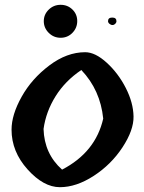

<svg xmlns="http://www.w3.org/2000/svg" viewBox="-20 -778 600 798"><path d="M182.5 -738Q203 -758 232 -758Q261 -758 281 -738.5Q301 -719 301 -690.5Q301 -662 281 -641.5Q261 -621 232 -621Q203 -621 182.5 -641.5Q162 -662 162 -690Q162 -718 182.5 -738ZM429 -690Q429 -705 446.5 -705Q464 -705 464 -690Q464 -684 459 -679Q454 -674 447.5 -674Q441 -674 435 -679Q429 -684 429 -690ZM28 -239Q28 -301 70 -376Q112 -451 185 -506Q258 -561 334 -561Q376 -561 424 -517Q472 -473 503 -412Q534 -351 535 -294Q536 -237 489 -165.5Q442 -94 369.5 -47Q297 0 229 0Q161 0 94.5 -74Q28 -148 28 -239ZM318 -487Q251 -442 211 -378Q171 -314 161 -242Q164 -139 238 -73Q377 -145 409 -285Q397 -404 318 -487Z"/></svg>

Font: Tillana SemiBold
Style: Regular
Weight: 600
Designer: Lipi Raval (Devanagari, Latin), Jonny Pinhorn (Latin)
Foundry: Indian Type Foundry
Version: Version 2.003;PS 1.0;hotconv 1.0.79;makeotf.lib2.5.61930; tt